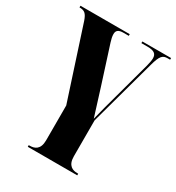

<svg xmlns="http://www.w3.org/2000/svg" viewBox="-184 -649 920 1002"><g transform="rotate(30 276.0 -148.5)"><path d="M136 239H434V229H428C401 229 369 218 369 162V-55L478 -452C495 -515 508 -526 538 -526H552V-536H379V-526H416C457 -526 471 -513 471 -487C471 -475 468 -460 463 -440L401 -212C390 -171 372 -107 361 -60C341 -123 327 -170 310 -223L238 -448C233 -464 229 -480 229 -494C229 -515 240 -526 270 -526H303V-536H6V-526C37 -526 49 -515 62 -478L202 -48V162C202 218 171 229 143 229H136Z"/></g></svg>

Font: Noto Serif Display Condensed Black
Style: Regular
Weight: 900
Width: 3
Designer: Monotype Design Team
Foundry: Monotype Imaging Inc.
Version: Version 2.009